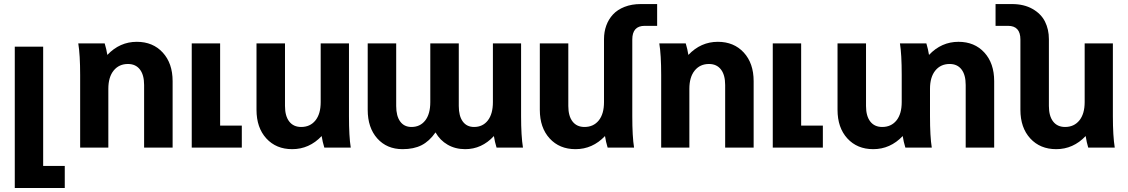

<svg xmlns="http://www.w3.org/2000/svg" viewBox="-20 -731 5585 951"><path d="M53.2 200.2V-500H193.8V90.8H300.8V200.2Z M367.7 -516.1H498.5Q507.3 -487.3 511.7 -459Q573.2 -523.9 657.7 -523.9Q737.3 -523.9 786.1 -470.7Q835 -417.5 835 -329.1V0H693.8V-310.1Q693.8 -359.9 672.9 -387Q651.9 -414.1 613.8 -414.1Q569.3 -414.1 543 -381.6Q516.6 -349.1 516.6 -291V0H377V-359.9Q377 -459 367.7 -516.1Z M929.7 0V-516.1H1070.3V-108.9H1177.7V0Z M1717.3 0H1586.4Q1577.6 -28.3 1573.2 -57.1Q1511.7 7.8 1427.2 7.8Q1347.7 7.8 1299.1 -45.4Q1250.5 -98.6 1250.5 -187V-516.1H1391.6V-206.1Q1391.6 -156.2 1412.6 -129.2Q1433.6 -102.1 1471.7 -102.1Q1516.1 -102.1 1542.2 -134.3Q1568.4 -166.5 1568.4 -225.1V-516.1H1708.5V-155.8Q1708.5 -54.2 1717.3 0Z M2111.3 -225.1V-516.1H2252.4V-206.1Q2252.4 -156.2 2272.2 -129.2Q2292 -102.1 2328.1 -102.1Q2371.1 -102.1 2396.2 -134.3Q2421.4 -166.5 2421.4 -225.1V-516.1H2561V-155.8Q2561 -57.1 2570.3 0H2439.5Q2430.7 -28.3 2426.3 -57.1Q2366.2 7.8 2284.2 7.8Q2235.4 7.8 2197.3 -14.2Q2159.2 -36.1 2137.2 -75.2Q2106.4 -31.2 2067.9 -11.7Q2029.3 7.8 1974.1 7.8Q1896 7.8 1848.6 -45.4Q1801.3 -98.6 1801.3 -187V-516.1H1942.4V-206.1Q1942.4 -156.2 1962.2 -129.2Q1981.9 -102.1 2018.1 -102.1Q2061 -102.1 2086.2 -134.3Q2111.3 -166.5 2111.3 -225.1Z M3111.8 -535.2V-155.8Q3111.8 -54.2 3120.6 0H2989.7Q2981 -28.3 2976.6 -57.1Q2915 7.8 2830.6 7.8Q2751 7.8 2702.4 -45.4Q2653.8 -98.6 2653.8 -187V-516.1H2794.9V-206.1Q2794.9 -156.2 2815.9 -129.2Q2836.9 -102.1 2875 -102.1Q2919.4 -102.1 2945.6 -134.3Q2971.7 -166.5 2971.7 -225.1V-537.1Q2971.7 -573.2 2982.9 -604.2Q2994.1 -635.3 3016.1 -659.2Q3038.1 -683.1 3073.5 -697Q3108.9 -710.9 3153.8 -710.9H3234.9V-603H3172.9Q3111.8 -603 3111.8 -535.2Z M3245.6 -516.1H3376.5Q3385.3 -487.3 3389.6 -459Q3451.2 -523.9 3535.6 -523.9Q3615.2 -523.9 3664.1 -470.7Q3712.9 -417.5 3712.9 -329.1V0H3571.8V-310.1Q3571.8 -359.9 3550.8 -387Q3529.8 -414.1 3491.7 -414.1Q3447.3 -414.1 3420.9 -381.6Q3394.5 -349.1 3394.5 -291V0H3254.9V-359.9Q3254.9 -459 3245.6 -516.1Z M3807.6 0V-516.1H3948.2V-108.9H4055.7V0Z M4446.3 -225.1V-359.9Q4446.3 -461.9 4437.5 -516.1H4568.4Q4577.1 -487.3 4581.5 -459Q4643.1 -523.9 4727.5 -523.9Q4807.1 -523.9 4855.7 -470.7Q4904.3 -417.5 4904.3 -329.1V0H4763.2V-310.1Q4763.2 -360.4 4742.4 -387.2Q4721.7 -414.1 4683.6 -414.1Q4639.2 -414.1 4612.8 -381.6Q4586.4 -349.1 4586.4 -291V-155.8Q4586.4 -54.2 4595.2 0H4464.4Q4455.6 -28.3 4451.2 -57.1Q4389.6 7.8 4305.2 7.8Q4225.6 7.8 4177 -45.4Q4128.4 -98.6 4128.4 -187V-516.1H4269.5V-206.1Q4269.5 -156.2 4290.5 -129.2Q4311.5 -102.1 4349.6 -102.1Q4394 -102.1 4420.2 -134.3Q4446.3 -166.5 4446.3 -225.1Z M5501.5 0H5370.1Q5362.3 -25.4 5357.4 -57.1Q5295.9 7.8 5211.4 7.8Q5131.8 7.8 5083 -45.4Q5034.2 -98.6 5034.2 -187V-535.2Q5034.2 -603 4973.1 -603H4911.1V-710.9H4992.2Q5051.8 -710.9 5094.2 -686.8Q5136.7 -662.6 5156 -624Q5175.3 -585.4 5175.3 -537.1V-206.1Q5175.3 -156.2 5196.3 -129.2Q5217.3 -102.1 5255.4 -102.1Q5299.8 -102.1 5326.2 -134.5Q5352.5 -167 5352.5 -225.1V-516.1H5492.2V-155.8Q5492.2 -57.1 5501.5 0Z"/></svg>

Font: LT Superior
Style: Bold
Weight: 400
Designer: Daniel Lyons
Foundry: LyonsType
Version: Version 1.000